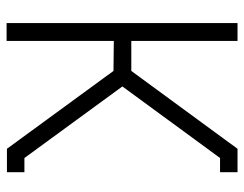

<svg xmlns="http://www.w3.org/2000/svg" viewBox="-99 -641 740 582"><g transform="rotate(90 271.0 -350.0)"><path d="M431 -1 195 -324 104 -325V0H50V-700H104V-378H195L431 -700H502V-647H459L242 -351L459 -54H502V-1Z"/></g></svg>

Font: Turret Road
Style: Regular
Weight: 400
Designer: Noponies
Foundry: Noponies
Version: Version 1.001; ttfautohint (v1.8)